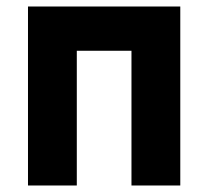

<svg xmlns="http://www.w3.org/2000/svg" viewBox="-20 -570 640 590"><path d="M66 0V-550H534V0H384V-414H216V0Z"/></svg>

Font: JetBrains Mono NL ExtraBold
Style: Regular
Weight: 800
Designer: Philipp Nurullin, Konstantin Bulenkov
Foundry: JetBrains
Version: Version 2.304; ttfautohint (v1.8.4.7-5d5b)